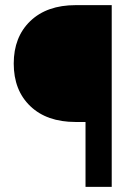

<svg xmlns="http://www.w3.org/2000/svg" viewBox="-20 -731 531 751"><path d="M314.5 0H417V-710.9H275.9Q163.6 -710.9 98.6 -648.7Q33.7 -586.4 33.7 -482.4Q33.7 -377.9 98.4 -315.9Q163.1 -253.9 275.4 -253.9H314.5Z"/></svg>

Font: FAU Chimera Medium
Style: Regular
Weight: 500
Version: Version 1.002;hotconv 1.0.117;makeotfexe 2.5.65602